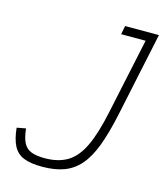

<svg xmlns="http://www.w3.org/2000/svg" viewBox="-119 -889 847 993"><g transform="rotate(15 304.0 -393.0)"><path d="M200 14Q138 14 101 -1Q64 -16 45.5 -51.5Q27 -87 21 -147L69 -156Q74 -108 87.5 -81Q101 -54 128.5 -43Q156 -32 201 -32Q274 -32 323 -61.5Q372 -91 405 -160.5Q438 -230 463 -350L549 -754H418L427 -800H608L512 -346Q490 -243 463.5 -173.5Q437 -104 401 -63Q365 -22 316 -4Q267 14 200 14Z"/></g></svg>

Font: Victor Mono Thin
Style: Italic
Weight: 100
Italic angle: -12°
Monospace: yes
Designer: Rune Bjørnerås
Version: Version 1.561;gftools[0.9.30]